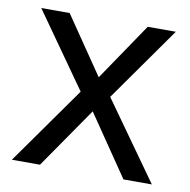

<svg xmlns="http://www.w3.org/2000/svg" viewBox="-66 -601 660 666"><g transform="rotate(10 264.5 -268.0)"><path d="M212 -274 27 -536H127L265 -334L402 -536H501L316 -274L511 0H411L265 -214L117 0H18Z"/></g></svg>

Font: Noto Sans Hebrew
Style: Regular
Weight: 400
Designer: Monotype Design Team
Foundry: Monotype Imaging Inc.
Version: Version 2.003;January 10, 2023;FontCreator 14.0.0.2877 64-bi